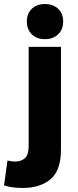

<svg xmlns="http://www.w3.org/2000/svg" viewBox="-78 -732 386 951"><path d="M224 -500V9Q224 112 172.5 155.5Q121 199 35 199Q4 199 -18.5 195.5Q-41 192 -58 186L-41 63Q-33 65 -24 66.5Q-15 68 -3 68Q28 68 46 51Q64 34 64 -9V-500ZM144 -712Q185 -712 210 -688.5Q235 -665 235 -626Q235 -586 210 -562Q185 -538 144 -538Q104 -538 79.5 -562Q55 -586 55 -626Q55 -665 79.5 -688.5Q104 -712 144 -712Z"/></svg>

Font: Prodigy Sans
Style: Bold
Weight: 700
Designer: Wei Huang
Foundry: Wei Huang
Version: Version 1.003; ttfautohint (v1.8.3)